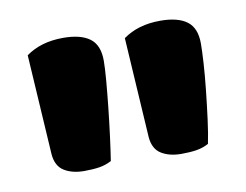

<svg xmlns="http://www.w3.org/2000/svg" viewBox="-43 -687 468 366"><g transform="rotate(-10 191.5 -504.5)"><path d="M147 -386Q136 -380 123.5 -378Q111 -376 94 -376Q71 -376 55.5 -385.5Q40 -395 38 -418L26 -612Q55 -633 98 -633Q132 -633 149.5 -620Q167 -607 167 -577Q167 -563 165 -539Q163 -515 160 -487Q157 -459 153.5 -432Q150 -405 147 -386ZM335 -386Q324 -380 311.5 -378Q299 -376 282 -376Q259 -376 243.5 -385.5Q228 -395 226 -418L214 -612Q243 -633 286 -633Q320 -633 337.5 -620Q355 -607 355 -577Q355 -563 353.5 -539Q352 -515 349 -487Q346 -459 342.5 -432Q339 -405 335 -386Z"/></g></svg>

Font: Baloo Bhai 2
Style: Bold
Weight: 700
Designer: Supriya Tembe, Noopur Datye and Ek Type
Foundry: Ek Type
Version: Version 1.640;PS 1.000;hotconv 16.6.51;makeotf.lib2.5.65220;